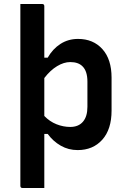

<svg xmlns="http://www.w3.org/2000/svg" viewBox="-20 -742 640 962"><path d="M371 -547Q447 -547 493 -496Q539 -445 539 -353V-188Q539 -94 492.5 -42Q446 10 369 10Q323 10 284.5 -12Q246 -34 219 -71H202V200H93Q82 200 82 189V-722H191Q202 -722 202 -711V-453H219Q244 -497 283 -522Q322 -547 371 -547ZM332 -431Q300 -431 266 -410.5Q232 -390 202 -351V-161Q229 -133 263 -119.5Q297 -106 332 -106Q373 -106 395.5 -132Q418 -158 418 -207V-333Q418 -385 394 -409Q373 -431 332 -431Z"/></svg>

Font: Recursive Mn Lnr St SmB
Style: Regular
Weight: 600
Monospace: yes
Version: Version 1.079;hotconv 1.0.112;makeotfexe 2.5.65598; ttfautoh